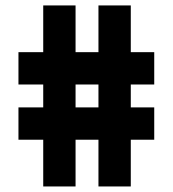

<svg xmlns="http://www.w3.org/2000/svg" viewBox="-20 -714 626 696"><path d="M136.7 -38.1V-207.5H46.9V-324.7H136.7V-407.7H46.9V-524.9H136.7V-694.3H253.9V-524.9H336.9V-694.3H454.1V-524.9H539.1V-407.7H454.1V-324.7H539.1V-207.5H454.1V-38.1H336.9V-207.5H253.9V-38.1ZM253.9 -324.7H336.9V-407.7H253.9Z"/></svg>

Font: Consola Mono
Style: Bold
Weight: 700
Monospace: yes
Designer: Wojciech Kalinowski "wmk69" (wmk69@o2.pl)
Foundry: Wojciech Kalinowski "wmk69" (wmk69@o2.pl)
Version: Version 2.1.0